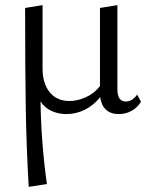

<svg xmlns="http://www.w3.org/2000/svg" viewBox="-20 -440 583 749"><path d="M78 -409 146 -420V-174Q146 -114 174 -80Q202 -46 251 -46Q282 -46 314.5 -60.5Q347 -75 370 -104V-409L438 -420V-91Q438 -44 471 -44Q483 -44 494.5 -51Q506 -58 515 -71L530 -43Q517 -21 494 -8Q471 5 443 5Q412 5 393.5 -12Q375 -29 371 -61Q344 -28 310 -11.5Q276 5 239 5Q208 5 181.5 -7Q155 -19 138 -44Q141 123 163 278L92 289Q83 134 80.5 -21Q78 -176 78 -409Z"/></svg>

Font: LXGW Bright TC
Style: Regular
Weight: 400
Designer: Christian Thalmann (Catharsis Fonts)
Foundry: LXGW / Christian Thalmann (Catharsis Fonts) / Fontworks Inc.
Version: Version 5.501